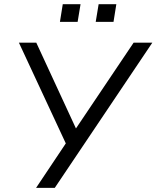

<svg xmlns="http://www.w3.org/2000/svg" viewBox="-20 -912 759 932"><path d="M155.1 0 307.9 -228.6 308.4 -196.6 71.7 -705H156.1L355.9 -272.9H338.2L628.7 -705H719.5L245.8 0ZM444.6 -805.9 458.8 -891.7H544.7L531 -805.9ZM270.9 -805.9 284.7 -891.7H371L356.8 -805.9Z"/></svg>

Font: Nunito Sans 12pt ExtraLight
Style: Italic
Weight: 200
Italic angle: -9°
Designer: Vernon Adams
Foundry: Vernon Adams
Version: Version 3.101;gftools[0.9.27]